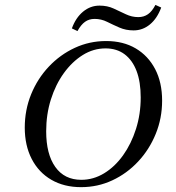

<svg xmlns="http://www.w3.org/2000/svg" viewBox="-20 -749 716 780"><path d="M309.5 11.3Q240 11.3 188.5 -18.7Q137 -48.6 108.8 -103.3Q80.6 -157.9 80.6 -230.7Q80.6 -302.5 106.5 -366.1Q132.4 -429.6 178.2 -478.2Q224.1 -526.9 283.8 -554.6Q343.5 -582.3 411.1 -582.3Q480.6 -582.3 531.4 -552.3Q582.1 -522.3 610.4 -468.1Q638.6 -413.9 638.6 -340.2Q638.6 -268.5 612.6 -205Q586.7 -141.4 541.2 -92.8Q495.8 -44.1 436.4 -16.4Q377.1 11.3 309.5 11.3ZM310.3 -18.5Q359.4 -18.5 403 -45Q446.6 -71.4 480 -118.1Q513.3 -164.8 532.4 -225Q551.6 -285.3 551.6 -353Q551.6 -416.2 534.9 -460.3Q518.3 -504.3 486.4 -528.4Q454.5 -552.4 408.8 -552.4Q359.7 -552.4 316.5 -525.6Q273.3 -498.8 239.5 -452.1Q205.8 -405.5 186.7 -344.9Q167.6 -284.2 167.6 -215.7Q167.6 -122.8 204.7 -70.7Q241.8 -18.5 310.3 -18.5ZM522.5 -625.5Q491.3 -625.5 465.1 -637Q438.8 -648.5 415.1 -660.3Q391.3 -672.2 364.4 -672.2Q341.8 -672.2 325.4 -660.4Q309 -648.7 294.7 -622.8L272 -633.6Q287.6 -676.9 317.4 -701.6Q347.1 -726.2 384.3 -726.2Q416.3 -726.2 441.8 -714.3Q467.3 -702.5 491.5 -691Q515.7 -679.5 541.7 -679.5Q564.4 -679.5 581.2 -691.3Q598 -703 611.4 -729.1L634.9 -718.4Q618.6 -674.1 589.2 -649.8Q559.8 -625.5 522.5 -625.5Z"/></svg>

Font: Playfair 5pt SemiExpanded Light 12pt
Style: Italic
Weight: 300
Italic angle: -15.6°
Version: Version 2.000;gftools[0.9.28]